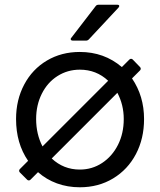

<svg xmlns="http://www.w3.org/2000/svg" viewBox="-20 -783 679 813"><path d="M539 -451Q590 -376 590 -279Q590 -196 555.5 -130.5Q521 -65 459 -27.5Q397 10 318 10Q266 10 221 -6.5Q176 -23 141 -54L109 -22Q106 -19 102 -19Q98 -19 95 -22L64 -53Q61 -56 61 -60Q61 -64 64 -67L99 -102Q48 -176 48 -279Q48 -360 82.5 -425Q117 -490 178.5 -526.5Q240 -563 318 -563Q421 -563 496 -499L528 -531Q531 -534 535 -534Q539 -534 542 -531L573 -499Q576 -496 576 -492Q576 -488 573 -485ZM160 -163 438 -441Q388 -488 318 -488Q266 -488 223.5 -461Q181 -434 157 -386Q133 -338 133 -279Q133 -215 160 -163ZM504 -279Q504 -339 477 -390L199 -112Q249 -65 318 -65Q370 -65 412.5 -93Q455 -121 479.5 -169.5Q504 -218 504 -279ZM288 -611Q282 -611 280 -615Q278 -619 282 -623L385 -757Q389 -763 398 -763H477Q483 -763 484.5 -759.5Q486 -756 482 -751L356 -616Q351 -611 344 -611Z"/></svg>

Font: Open Sauce Two
Style: Regular
Weight: 400
Designer: Alfredo Marco Pradil
Foundry: Creative Sauce Fz LLC
Version: Version 1.477